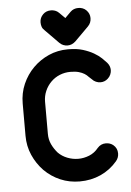

<svg xmlns="http://www.w3.org/2000/svg" viewBox="-52 -756 544 796"><g transform="rotate(-5 220.0 -358.5)"><path d="M334 -132Q348 -148 369 -148Q386 -148 399 -138Q416 -124 416 -102Q416 -84 404 -70Q375 -36 335 -18Q295 0 248 0Q205 0 167.5 -16Q130 -32 101 -61Q73 -90 56.5 -127.5Q40 -165 40 -208V-342Q40 -386 56.5 -423.5Q73 -461 101 -489Q129 -517 166 -533.5Q203 -550 246 -550H248Q283 -550 308.5 -542Q334 -534 353 -523Q372 -512 384.5 -500Q397 -488 404 -480Q416 -466 416 -449Q416 -440 412 -430.5Q408 -421 400 -414Q387 -402 369 -402Q360 -402 350.5 -406Q341 -410 334 -418L322 -429Q316 -436 306.5 -442Q297 -448 283 -452Q269 -456 248 -456Q225 -456 204 -447.5Q183 -439 167 -423Q151 -407 142 -386Q133 -365 133 -342V-208Q133 -184 142.5 -164Q152 -144 167 -127Q183 -111 205 -102.5Q227 -94 250 -94Q273 -94 295.5 -103Q318 -112 334 -132ZM157 -637Q149 -644 146 -652.5Q143 -661 143 -671Q143 -690 157 -704Q170 -717 190 -717Q199 -717 207.5 -714Q216 -711 223 -704L247 -680L271 -704Q284 -717 304 -717Q313 -717 321.5 -714Q330 -711 337 -704Q351 -690 351 -671Q351 -661 347.5 -652.5Q344 -644 337 -637L280 -580Q265 -566 247 -566Q227 -566 213 -580Z"/></g></svg>

Font: VDS
Style: Regular
Weight: 400
Designer: artmaker
Foundry: artmaker
Version: Version 1.000 2009 initial release